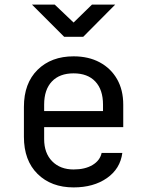

<svg xmlns="http://www.w3.org/2000/svg" viewBox="-20 -805 640 835"><path d="M300 10Q203 10 143.5 -48.5Q84 -107 84 -210V-340Q84 -443 143.5 -501.5Q203 -560 300 -560Q365 -560 413.5 -534Q462 -508 489 -461Q516 -414 516 -350V-252H172V-200Q172 -139 207 -103.5Q242 -68 300 -68Q350 -68 382.5 -87.5Q415 -107 422 -140H512Q503 -71 445 -30.5Q387 10 300 10ZM172 -322H428V-350Q428 -415 394.5 -450.5Q361 -486 300 -486Q239 -486 205.5 -450.5Q172 -415 172 -350ZM259 -645 119 -785H218L300 -707L380 -785H481L342 -645Z"/></svg>

Font: JetBrainsMonoNL NFM
Style: Regular
Weight: 400
Monospace: yes
Designer: Philipp Nurullin, Konstantin Bulenkov
Foundry: JetBrains
Version: Version 2.304; ttfautohint (v1.8.4.7-5d5b);Nerd Fonts 3.3.0